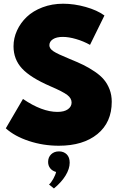

<svg xmlns="http://www.w3.org/2000/svg" viewBox="-20 -784 649 1052"><path d="M302.3 14.5Q216.8 14.5 138.4 -11.4Q60 -37.3 11.8 -80.9L105.9 -241.8Q210 -170.9 294.5 -170.9Q332.3 -170.9 352.3 -185.5Q372.3 -200 372.3 -222.3Q372.3 -245.5 348.6 -263.6Q325 -281.8 255.9 -311.4Q146.8 -358.6 100.5 -408.9Q54.1 -459.1 54.1 -530.5Q54.1 -575 73.2 -616.8Q92.3 -658.6 126.6 -691.4Q160.9 -724.1 213 -743.9Q265 -763.6 325.9 -763.6Q386.4 -763.6 449.3 -745.9Q512.3 -728.2 552.3 -699.1L473.2 -538.2Q437.3 -558.2 397 -570Q356.8 -581.8 324.1 -581.8Q289.5 -581.8 270 -569.1Q250.5 -556.4 250.5 -535.9Q250.5 -518.2 272.3 -503.4Q294.1 -488.6 360 -461.8Q405 -443.6 436.1 -428.4Q467.3 -413.2 498.9 -391.8Q530.5 -370.5 549.5 -347.7Q568.6 -325 580.5 -294.1Q592.3 -263.2 592.3 -226.4Q592.3 -113.6 513.9 -49.5Q435.5 14.5 302.3 14.5ZM287.3 158.2Q266.8 152.7 255.2 138.2Q243.6 123.6 243.6 103.2Q243.6 77.7 260.2 61.6Q276.8 45.5 303.2 45.5Q329.1 45.5 345.5 61.6Q361.8 77.7 361.8 107.3Q361.8 140.9 339.3 177.7Q316.8 214.5 275.5 248.6L248.6 226.8Q259.5 218.2 271.8 196.1Q284.1 174.1 287.3 158.2Z"/></svg>

Font: Spartan MB Black
Style: Regular
Weight: 900
Designer: Matt Bailey, Mirko Velimirovic
Foundry: Matt Bailey
Version: Version 1.005